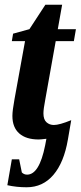

<svg xmlns="http://www.w3.org/2000/svg" viewBox="-20 -583 343 816"><path d="M209 -51.8Q232.4 -51.8 282.7 -72.3L268.6 9.8Q252 107.4 207 160.2Q162.1 212.9 93.3 212.9Q49.8 212.9 11.2 204.1L30.3 94.2H61.5L72.8 149.9Q82 159.2 95.2 159.2Q147 159.2 171.9 34.7L177.2 6.8Q152.3 9.8 144.5 9.8Q90.8 9.8 61.8 -15.9Q32.7 -41.5 32.7 -90.3Q32.7 -112.8 41.5 -160.6L86.4 -408.2H30.3L35.6 -439.9L105 -459L172.9 -563H244.1L225.6 -459H302.7L293.9 -408.2H216.8L172.4 -159.7Q164.6 -119.6 164.6 -101.1Q164.6 -75.2 177.5 -63.5Q190.4 -51.8 209 -51.8Z"/></svg>

Font: Tinos
Style: Bold Italic
Weight: 700
Italic angle: -16.333°
Designer: Steve Matteson
Foundry: Monotype Imaging Inc.
Version: Version 1.23